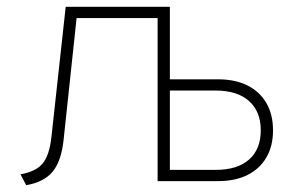

<svg xmlns="http://www.w3.org/2000/svg" viewBox="-20 -532 887 564"><path d="M57 12 40 -20Q84.5 -27.5 104.8 -51.2Q125 -75 131 -129L173 -512H479V0H443V-479H205L167 -123Q160.5 -59.5 135 -28.2Q109.5 3 57 12ZM443 0V-511H479V-299H621Q670.5 -299 706.8 -281Q743 -263 762.5 -229.2Q782 -195.5 782 -149Q782 -103 762.5 -69.5Q743 -36 707 -18Q671 0 621 0ZM479 -33H614Q677 -33 711.5 -63.2Q746 -93.5 746 -149Q746 -204.5 711.5 -235.2Q677 -266 614 -266H479Z"/></svg>

Font: Overpass Thin
Style: Regular
Weight: 250
Designer: Delve Withrington, Dave Bailey, Thomas Jockin
Foundry: Delve Fonts LLC
Version: Version 4.000